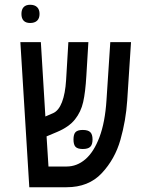

<svg xmlns="http://www.w3.org/2000/svg" viewBox="-20 -786 640 806"><path d="M65.5 -609H151.5L170.5 -297L203 -311Q226.5 -321.5 240.2 -357.2Q254 -393 257.5 -450L267 -609H351L342.5 -467.5Q338.5 -399 329.2 -357.8Q320 -316.5 294.8 -284.8Q269.5 -253 219.5 -232L175.5 -213.5L183.5 -87H259.5Q303 -87 338.5 -117.5Q374 -148 397.5 -210.2Q421 -272.5 427 -365L443 -609H530L514 -363.5Q508.5 -280 485.5 -199Q462.5 -118 407.2 -59Q352 0 259.5 0H103ZM288.5 -200.5Q288.5 -222.5 297.2 -231.5Q306 -240.5 327.5 -240.5Q349.5 -240.5 359 -231.2Q368.5 -222 368.5 -200.5Q368.5 -179 359 -169.8Q349.5 -160.5 327.5 -160.5Q306 -160.5 297.2 -169.5Q288.5 -178.5 288.5 -200.5ZM70 -727.5Q70 -746 79.2 -756Q88.5 -766 106.5 -766Q125.5 -766 135.8 -756Q146 -746 146 -727.5Q146 -709 135.8 -699.2Q125.5 -689.5 106.5 -689.5Q88.5 -689.5 79.2 -699.2Q70 -709 70 -727.5Z"/></svg>

Font: JuliaMono
Style: Italic
Weight: 400
Italic angle: -9°
Monospace: yes
Designer: cormullion
Foundry: corm
Version: Version 0.057; ttfautohint (v1.8.4)